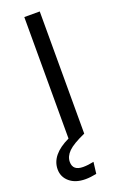

<svg xmlns="http://www.w3.org/2000/svg" viewBox="-180 -737 647 1016"><g transform="rotate(-20 143.0 -229.5)"><path d="M190 -688V0Q120 31 93.5 57.5Q67 84 67 115Q67 164 125 164Q153 164 185 157L177 222Q142 229 115 229Q59 229 26 201Q-7 173 -7 130Q-7 48 103 -4V-688Z"/></g></svg>

Font: FiraSans
Style: Regular
Weight: 350
Designer: Carrois Corporate & Edenspiekermann AG
Foundry: Carrois Corporate GbR & Edenspiekermann AG
Version: Version 3.106;PS 003.106;hotconv 1.0.70;makeotf.lib2.5.58329